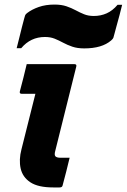

<svg xmlns="http://www.w3.org/2000/svg" viewBox="-20 -821 555 841"><path d="M97 -540H306Q317 -540 314 -529Q291 -437 268 -344.5Q245 -252 222 -160Q217 -142 223 -136Q229 -130 245 -130H285Q278 -101 270 -69Q262 -37 254 -8Q252 0 241 0H213Q147 0 113 -22.5Q79 -45 70.5 -83Q62 -121 74 -167Q89 -228 104.5 -288.5Q120 -349 135 -410H76Q64 -410 67 -421Q75 -450 82.5 -480.5Q90 -511 97 -540ZM391 -751Q421 -751 447 -762.5Q473 -774 495 -800H515Q511 -782 504 -756.5Q497 -731 490.5 -707Q484 -683 480 -668Q478 -660 476.5 -655.5Q475 -651 467 -644Q427 -609 349 -609Q319 -609 297 -616.5Q275 -624 256.5 -634Q238 -644 219.5 -651.5Q201 -659 177 -659Q114 -659 73 -610H53Q58 -629 64 -653.5Q70 -678 76 -702Q82 -726 86 -740Q88 -748 90 -753.5Q92 -759 99 -764Q120 -780 150 -790.5Q180 -801 219 -801Q249 -801 271 -793.5Q293 -786 311.5 -776Q330 -766 348.5 -758.5Q367 -751 391 -751Z"/></svg>

Font: Recursive Sn Lnr St XBd
Style: Italic
Weight: 800
Italic angle: -15°
Version: Version 1.079;hotconv 1.0.112;makeotfexe 2.5.65598; ttfautoh